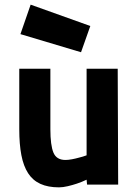

<svg xmlns="http://www.w3.org/2000/svg" viewBox="-20 -795 601 827"><path d="M487 -499 489 0H355L353 -21Q332 -11 311 -4Q293 2 272 7Q251 12 234 12Q187 12 154 -3Q121 -18 101 -49Q81 -80 72 -127Q63 -174 63 -238V-499H197V-238Q197 -170 210 -138Q223 -106 262 -106Q274 -106 290 -109Q306 -112 320 -116Q337 -120 353 -126V-499ZM369 -683 329 -570 68 -648 112 -775Z"/></svg>

Font: Panefresco 999wt
Style: Regular
Weight: 900
Version: Version 1.001